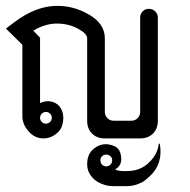

<svg xmlns="http://www.w3.org/2000/svg" viewBox="-26 -470 646 652"><path d="M349 60.5Q343 55 334.5 55Q326 55 320.5 60.5Q315 66 315 74.5Q315 83 320.5 89Q326 95 334.5 95Q343 95 349 89Q355 83 355 74.5Q355 66 349 60.5ZM517 20Q528 87 482 129Q469 140 464.5 144Q460 148 444 154.5Q428 161 410 162H355Q340 162 322.5 155.5Q305 149 295 140Q270 118 270 88Q270 58 286 41Q320 7 364 27Q383 36 385.5 64.5Q388 93 365 105Q375 113 414.5 110.5Q454 108 481.5 80.5Q509 53 513 20Q513 17 515 17.5Q517 18 517 20ZM144 -84Q138 -90 130 -90Q122 -90 116 -84Q110 -78 110 -70Q110 -62 116 -56Q122 -50 130 -50Q138 -50 144 -56Q150 -62 150 -70Q150 -78 144 -84ZM170 -450Q221 -450 268 -425Q330 -393 330 -340V-90Q330 -78 338.5 -69Q347 -60 360 -60H420Q433 -60 441.5 -69Q450 -78 450 -90V-410Q450 -423 458.5 -431.5Q467 -440 479.5 -440Q492 -440 501 -431.5Q510 -423 510 -410V-60Q510 -33 493.5 -16.5Q477 0 450 0H330Q303 0 286.5 -16.5Q270 -33 270 -60V-340Q270 -356 238 -373Q206 -390 167 -390Q128 -390 87 -366L110 -342V-120Q131 -130 151 -124.5Q171 -119 181 -101.5Q191 -84 188.5 -60.5Q186 -37 174 -24Q151 0 121.5 0Q92 0 71 -24Q50 -48 50 -75V-318L-6 -373L22 -394Q97 -451 170 -450Z"/></svg>

Font: SOV_Station
Style: Bold
Weight: 700
Version: Version 1.00